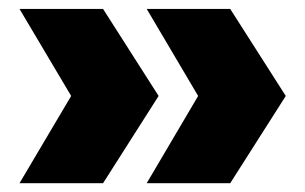

<svg xmlns="http://www.w3.org/2000/svg" viewBox="-20 -481 687 432"><path d="M310.1 -68.8 425.8 -265.1 310.1 -460.9H498L623 -265.1L498 -68.8ZM23.9 -68.8 140.1 -265.1 23.9 -460.9H211.9L336.9 -265.1L211.9 -68.8Z"/></svg>

Font: Work Sans Black
Style: Regular
Weight: 900
Designer: Wei Huang
Foundry: Wei Huang
Version: Version 2.012